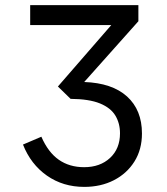

<svg xmlns="http://www.w3.org/2000/svg" viewBox="-20 -720 656 752"><path d="M310 12Q226.8 12 163.7 -32.2Q100.6 -76.4 70 -153.8L142 -184.5Q168.6 -123.4 210.3 -94.3Q252 -65.2 309.5 -65.2Q372.1 -65.2 411.1 -101.5Q450 -137.8 450 -197.8Q450 -237 431.9 -267.2Q413.8 -297.5 371.5 -314.9Q329.2 -332.2 256.5 -332.8L206.8 -381.2L415.8 -621.8H98.2V-700H522V-636.8L309.8 -398.8Q419.1 -395 477.6 -342.1Q536 -289.1 536 -197.2Q536 -134.5 506.6 -87.5Q477.2 -40.5 426.1 -14.2Q375 12 310 12Z"/></svg>

Font: Overpass Mono Light
Style: Regular
Weight: 300
Monospace: yes
Designer: Delve Withrington, Dave Bailey
Foundry: Delve Fonts LLC
Version: Version 4.000